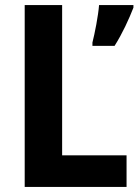

<svg xmlns="http://www.w3.org/2000/svg" viewBox="-20 -734 544 754"><path d="M77 0H477V-124H224V-714H77ZM504 -704V-714H369C366 -673 352 -602 343 -567V-554H430C461 -603 486 -658 504 -704Z"/></svg>

Font: Noto Sans Lao Looped SemiCondensed
Style: Bold
Weight: 700
Width: 4
Designer: Mark Frömberg, Ben Mitchell
Foundry: The Fontpad Ltd
Version: Version 1.002